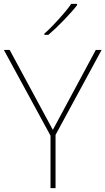

<svg xmlns="http://www.w3.org/2000/svg" viewBox="-20 -972 545 992"><path d="M253 -301 475 -714H505L267 -275V0H241V-271L0 -714H30ZM378 -945Q365 -928 347.5 -908.5Q330 -889 310.5 -868.5Q291 -848 270.5 -828.5Q250 -809 230 -792H209V-798Q232 -818 258.5 -846Q285 -874 309.5 -902.5Q334 -931 348 -952H378Z"/></svg>

Font: Noto Sans Cham Thin
Style: Regular
Weight: 250
Version: Version 2.002